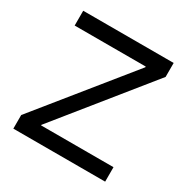

<svg xmlns="http://www.w3.org/2000/svg" viewBox="-159 -838 956 978"><g transform="rotate(30 319.0 -349.0)"><path d="M587 -698V-616L161 -88V-85H587V0H47V-80L473 -607V-611H55V-698Z"/></g></svg>

Font: Varela
Style: Regular
Weight: 400
Designer: Joe Prince
Foundry: Joe Prince
Version: Version 1.000